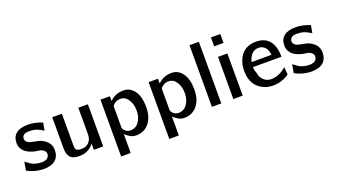

<svg xmlns="http://www.w3.org/2000/svg" viewBox="-69 -1273 3548 2020"><g transform="rotate(-20 1705.0 -263.0)"><path d="M26 -38 42 -133Q46 -131 61.5 -119Q77 -107 94 -95.5Q111 -84 142.5 -74Q174 -64 209 -64Q258 -64 278.5 -83Q299 -102 299 -127Q299 -167 245 -187L224 -190Q203 -193 182 -197Q161 -201 132.5 -212.5Q104 -224 83 -240Q62 -256 47 -283Q32 -310 32 -345Q32 -413 76.5 -449.5Q121 -486 207 -486Q288 -486 369 -452L354 -367Q311 -394 277.5 -405.5Q244 -417 198 -417Q153 -417 135.5 -400Q118 -383 118 -361Q118 -339 134.5 -324.5Q151 -310 169.5 -305Q188 -300 220 -294Q252 -288 264 -285Q314 -270 350 -233Q386 -196 386 -139Q386 -69 342 -29.5Q298 10 210 10Q116 10 26 -38Z M478 -133V-472H586V-124Q586 -103 587 -93.5Q588 -84 594.5 -72.5Q601 -61 616 -57Q631 -53 657 -53Q705 -53 737.5 -85Q770 -117 770 -176V-472H877V0H772V-70Q748 -35 705.5 -12.5Q663 10 611 10Q567 10 538.5 -1.5Q510 -13 497.5 -36.5Q485 -60 481.5 -81Q478 -102 478 -133Z M1018 164V-472H1123V-419Q1185 -481 1276 -481Q1351 -481 1397.5 -416.5Q1444 -352 1444 -238Q1444 -121 1389 -55.5Q1334 10 1247 10Q1228 10 1211 6Q1194 2 1179.5 -6.5Q1165 -15 1157 -21Q1149 -27 1137.5 -37Q1126 -47 1125 -48V164ZM1125 -357V-325V-118Q1129 -98 1151.5 -79Q1174 -60 1206 -60Q1266 -60 1301.5 -111Q1337 -162 1337 -233Q1337 -256 1334 -279Q1324 -332 1294.5 -370.5Q1265 -409 1216 -409Q1184 -409 1157 -391.5Q1130 -374 1125 -357Z M1557 164V-472H1662V-419Q1724 -481 1815 -481Q1890 -481 1936.5 -416.5Q1983 -352 1983 -238Q1983 -121 1928 -55.5Q1873 10 1786 10Q1767 10 1750 6Q1733 2 1718.5 -6.5Q1704 -15 1696 -21Q1688 -27 1676.5 -37Q1665 -47 1664 -48V164ZM1664 -357V-325V-118Q1668 -98 1690.5 -79Q1713 -60 1745 -60Q1805 -60 1840.5 -111Q1876 -162 1876 -233Q1876 -256 1873 -279Q1863 -332 1833.5 -370.5Q1804 -409 1755 -409Q1723 -409 1696 -391.5Q1669 -374 1664 -357Z M2094 0V-690H2199V0Z M2334 0V-472H2439V0ZM2334 -590V-690H2439V-590Z M2542 -240Q2542 -344 2598 -415Q2654 -486 2764 -486Q2861 -486 2911.5 -424Q2962 -362 2962 -245H2643Q2643 -202 2657 -181Q2661 -130 2696 -95Q2731 -60 2782 -60Q2869 -60 2952 -132L2959 -48Q2878 10 2779 10Q2678 10 2610 -54Q2542 -118 2542 -240ZM2648 -300H2871Q2864 -358 2836 -387Q2808 -416 2765 -416Q2717 -416 2687 -381.5Q2657 -347 2648 -300Z M3024 -38 3040 -133Q3044 -131 3059.5 -119Q3075 -107 3092 -95.5Q3109 -84 3140.5 -74Q3172 -64 3207 -64Q3256 -64 3276.5 -83Q3297 -102 3297 -127Q3297 -167 3243 -187L3222 -190Q3201 -193 3180 -197Q3159 -201 3130.5 -212.5Q3102 -224 3081 -240Q3060 -256 3045 -283Q3030 -310 3030 -345Q3030 -413 3074.5 -449.5Q3119 -486 3205 -486Q3286 -486 3367 -452L3352 -367Q3309 -394 3275.5 -405.5Q3242 -417 3196 -417Q3151 -417 3133.5 -400Q3116 -383 3116 -361Q3116 -339 3132.5 -324.5Q3149 -310 3167.5 -305Q3186 -300 3218 -294Q3250 -288 3262 -285Q3312 -270 3348 -233Q3384 -196 3384 -139Q3384 -69 3340 -29.5Q3296 10 3208 10Q3114 10 3024 -38Z"/></g></svg>

Font: Coval
Style: Medium
Weight: 500
Foundry: Context Ltd
Version: Version 001.000